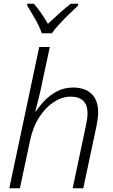

<svg xmlns="http://www.w3.org/2000/svg" viewBox="-20 -1013 606 1033"><path d="M30 0 191 -760H248L205 -560Q198 -524 188.5 -486Q179 -448 170 -413H173Q191 -441 219.5 -471Q248 -501 286.5 -521.5Q325 -542 373 -542Q437 -542 472.5 -508Q508 -474 508 -408Q508 -391 505.5 -372.5Q503 -354 499 -334L428 0H371L443 -341Q451 -378 451 -403Q451 -493 359 -493Q314 -493 269.5 -464Q225 -435 190.5 -381.5Q156 -328 141 -253L87 0ZM205 -834Q193 -869 169 -911Q145 -953 126 -983L127 -993H162Q182 -971 202 -941.5Q222 -912 238 -885Q267 -912 299 -941Q331 -970 361 -993H401L400 -983Q381 -965 353.5 -938.5Q326 -912 300 -884Q274 -856 259 -834Z"/></svg>

Font: Noto Sans Light
Style: Italic
Weight: 300
Italic angle: -12°
Designer: Monotype Design Team
Foundry: Monotype Imaging Inc.
Version: Version 2.013; ttfautohint (v1.8.4.7-5d5b)